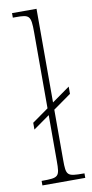

<svg xmlns="http://www.w3.org/2000/svg" viewBox="-87 -797 399 834"><g transform="rotate(-10 112.0 -380.0)"><path d="M30 0H219V-20H215C142 -20 138 -24 138 -94V-315L217 -371V-403L138 -347V-760H30V-740H43C103 -740 110 -736 110 -662V-326L38 -275V-245L110 -296V-94C110 -24 106 -20 33 -20H30Z"/></g></svg>

Font: Noto Serif Devanagari ExtraCondensed Thin
Style: Regular
Weight: 100
Width: 2
Designer: Universal Thirst, Indian Type Foundry and the Monotype Design Team
Foundry: Monotype Imaging Inc.
Version: Version 2.004